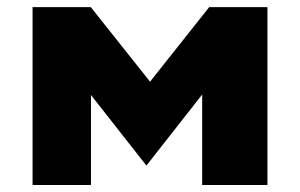

<svg xmlns="http://www.w3.org/2000/svg" viewBox="-20 -526 853 546"><path d="M72.6 0V-505.8H238.1L406.7 -293.7L575 -505.8H740.5V0H554.9V-257.2L396.4 -55.1L238.7 -255.8V0Z"/></svg>

Font: Science Gothic
Style: Regular
Weight: 400
Designer: Thomas Phinney, Vassil Kateliev, Brandon Buerkle
Foundry: Font Detective LLC
Version: Version 1.018